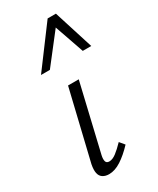

<svg xmlns="http://www.w3.org/2000/svg" viewBox="-184 -763 677 824"><g transform="rotate(-30 154.0 -350.5)"><path d="M100 5Q82 5 69.5 -3Q57 -11 53.5 -27.5Q50 -44 55 -70L137 -413H190L112 -82Q108 -64 111 -53Q114 -42 128 -42Q144 -42 162.5 -56Q181 -70 204 -94L224 -70Q191 -35 160 -15Q129 5 100 5ZM59 -510 205 -706H246L229 -672L103 -510ZM266 -510 210 -671 205 -706H246L308 -510Z"/></g></svg>

Font: Ysabeau Office Light
Style: Italic
Weight: 300
Italic angle: -12°
Designer: Christian Thalmann (Catharsis Fonts)
Version: Version 2.001;gftools[0.9.30]; featfreeze: tnum,lnum,ss02